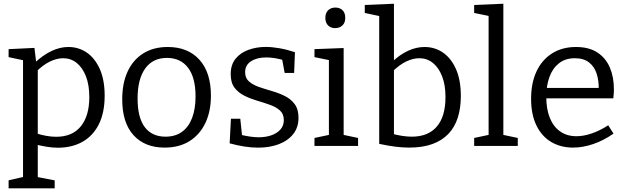

<svg xmlns="http://www.w3.org/2000/svg" viewBox="-20 -792 3401 1042"><path d="M26.7 230V186.7L117.7 165.7L105 181.3V-476L116.7 -462.7L26.7 -482V-525.3L167 -532L177.3 -445.3L167.7 -450.7Q214 -493.7 259.8 -515.3Q305.7 -537 351 -537Q407.3 -537 451.7 -506.2Q496 -475.3 522 -416.5Q548 -357.7 548 -272.7Q548 -180.7 516.5 -117.7Q485 -54.7 427.8 -22.5Q370.7 9.7 293.7 9.7Q266 9.7 235.8 4.8Q205.7 0 172.7 -8L185 -19V181.3L173.7 167L276.7 186.7V230ZM285 -49.7Q373 -49.7 418.8 -106.7Q464.7 -163.7 464.7 -265Q464.7 -331.3 446.2 -378.3Q427.7 -425.3 396 -450.7Q364.3 -476 322.7 -476Q288 -476 250.3 -457.7Q212.7 -439.3 174.7 -401.3L185 -426.3V-51L174 -69Q234.7 -49.7 285 -49.7Z M890.3 -537Q999.7 -537 1062.2 -468Q1124.7 -399 1124.7 -273.3Q1124.7 -187.7 1094.5 -124.3Q1064.3 -61 1008.3 -26Q952.3 9 873.3 9Q765.3 9 704.3 -58.7Q643.3 -126.3 643.3 -253Q643.3 -340.7 672.8 -404.2Q702.3 -467.7 757.7 -502.3Q813 -537 890.3 -537ZM886 -477.7Q809 -477.7 767.8 -420Q726.7 -362.3 726.7 -257.3Q726.7 -153.7 765.8 -102Q805 -50.3 878 -50.3Q931.3 -50.3 967.5 -76.5Q1003.7 -102.7 1022.5 -151.8Q1041.3 -201 1041.3 -268.7Q1041.3 -370.7 1000.7 -424.2Q960 -477.7 886 -477.7Z M1310.3 -400Q1310.3 -368.3 1331.2 -350Q1352 -331.7 1385 -320.2Q1418 -308.7 1455.2 -298Q1492.3 -287.3 1525.3 -271.2Q1558.3 -255 1579.2 -227Q1600 -199 1600 -152.7Q1600 -100.3 1571.2 -64.2Q1542.3 -28 1492.8 -9.3Q1443.3 9.3 1381.7 9.3Q1344.7 9.3 1306 3.2Q1267.3 -3 1226.3 -14L1233.3 -147.7H1284L1294.3 -49.7L1285 -61Q1308.3 -55 1335.3 -51Q1362.3 -47 1384.7 -47Q1420.7 -47 1451.5 -57.3Q1482.3 -67.7 1501.3 -88.5Q1520.3 -109.3 1520.3 -140.3Q1520.3 -173.3 1499.5 -192.2Q1478.7 -211 1445.7 -222.8Q1412.7 -234.7 1376.2 -245.3Q1339.7 -256 1306.7 -272.3Q1273.7 -288.7 1252.8 -316Q1232 -343.3 1232 -389.7Q1232 -440.7 1258.5 -473.3Q1285 -506 1328.7 -521.7Q1372.3 -537.3 1422.3 -537.3Q1456 -537.3 1496.8 -530.2Q1537.7 -523 1580.7 -508.7L1576.3 -396.3H1524.7L1509.7 -478.7L1522.3 -464.7Q1470 -480.3 1424.3 -480.3Q1375 -480.3 1342.7 -459.7Q1310.3 -439 1310.3 -400Z M1845 -51.3 1836.3 -61.7 1923.3 -43.3V0H1686.7V-43.3L1773.7 -61.7L1765 -51.3V-473L1773 -464.3L1686.7 -482V-525.3L1845 -531.3ZM1799 -639.3Q1775.3 -639.3 1760.5 -654Q1745.7 -668.7 1745.7 -694.7Q1745.7 -722.3 1761.2 -736.7Q1776.7 -751 1800 -751Q1823.7 -751 1838.7 -736.8Q1853.7 -722.7 1853.7 -695Q1853.7 -667.7 1837.8 -653.5Q1822 -639.3 1799 -639.3Z M2200 9Q2164.3 9 2123.8 3.8Q2083.3 -1.3 2038 -11.3V-725.3L2053.7 -701.7L1959.7 -721.7V-765L2118 -771.7V-442.7L2107.3 -455Q2148.7 -495 2193.7 -516Q2238.7 -537 2284 -537Q2340.3 -537 2384.7 -506.2Q2429 -475.3 2455 -416.2Q2481 -357 2481 -271Q2481 -205.7 2464.5 -153.8Q2448 -102 2413.8 -65.8Q2379.7 -29.7 2326.7 -10.3Q2273.7 9 2200 9ZM2214.7 -50.3Q2304 -50.3 2350.8 -105.3Q2397.7 -160.3 2397.7 -265Q2397.7 -331.3 2379.2 -378.3Q2360.7 -425.3 2329 -450.7Q2297.3 -476 2255.7 -476Q2221 -476 2183.3 -457.7Q2145.7 -439.3 2107.7 -401.3L2118 -430.3V-44L2107 -66.3Q2167.7 -50.3 2214.7 -50.3Z M2711.7 -51.3 2703 -61.7 2790 -43.3V0H2553.3V-43.3L2640.3 -61.7L2631.7 -51.3V-713L2639.7 -704L2553.3 -721.7V-765L2711.7 -771.7Z M3090 9Q3023 9 2971.6 -21.4Q2920.3 -51.8 2891.3 -111Q2862.3 -170.3 2862.3 -255.5Q2862.3 -342.2 2892 -405.2Q2921.8 -468.2 2976.8 -502.6Q3031.8 -537 3105.7 -537Q3176.2 -537 3221.7 -507.4Q3267.2 -477.7 3289.5 -425.9Q3311.7 -374 3311.7 -307.2Q3311.7 -296.3 3311 -285Q3310.2 -273.8 3308.5 -258.3H2923V-314.7H3238.3L3229.3 -308.7Q3230.3 -354.2 3218 -392.3Q3205.8 -430.3 3176.9 -453.1Q3148 -476 3099.8 -476Q3048.7 -476 3014.1 -449Q2979.5 -422 2962.1 -374.8Q2944.7 -327.5 2944.7 -265.7Q2944.7 -200.5 2963.7 -152.9Q2982.7 -105.2 3019.6 -79Q3056.5 -52.7 3108.7 -52.7Q3146.5 -52.7 3190.5 -67.5Q3234.5 -82.2 3280.8 -112L3309.7 -67Q3254.2 -28.5 3198.2 -9.8Q3142.2 9 3090 9Z"/></svg>

Font: Bitter Thin
Style: Regular
Weight: 100
Designer: Sol Matas, and Bitter project Authors
Foundry: Sol Matas
Version: Version 2.002